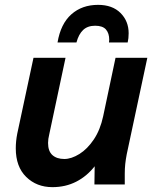

<svg xmlns="http://www.w3.org/2000/svg" viewBox="-20 -760 649 791"><path d="M45 -149Q45 -178 51 -209L118 -522H250L183 -207Q178 -187 178 -171Q178 -137 196 -121Q214 -105 245 -105Q274 -105 307 -125.5Q340 -146 366.5 -185.5Q393 -225 405 -281L456 -522H587L502 -124Q498 -103 496 -84.5Q494 -66 494 -44V0H369L370 -75Q338 -34 294 -11.5Q250 11 196 11Q131 11 88 -31Q45 -73 45 -149ZM510 -623Q510 -612 509 -603Q508 -594 506 -585H429Q430 -590 430 -596Q430 -623 416.5 -638.5Q403 -654 372 -654Q341 -654 322.5 -636.5Q304 -619 295 -585H217Q230 -662 274 -701Q318 -740 384 -740Q443 -740 476.5 -706.5Q510 -673 510 -623Z"/></svg>

Font: Radio Canada SemiBold
Style: Italic
Weight: 600
Italic angle: -12°
Designer: Charles Daoud, Etienne Aubert Bonn, Alexandre Saumier Demers, Jacques Le Bailly
Foundry: Radio-Canada
Version: Version 2.104; ttfautohint (v1.8.4.7-5d5b);gftools[0.9.28.de